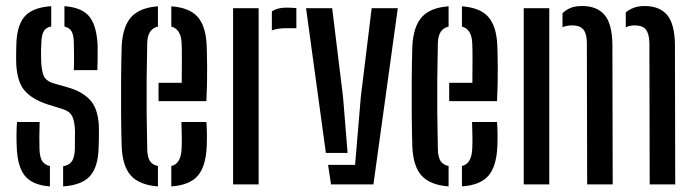

<svg xmlns="http://www.w3.org/2000/svg" viewBox="-20 -628 2368 654"><path d="M195 7V-61.5Q216 -65.5 225 -78.8Q234 -92 235 -120Q235 -141 235.2 -151.8Q235.5 -162.5 235.5 -181.5Q234.5 -213.5 226.5 -230.8Q218.5 -248 195 -256L142 -272.5Q86.5 -290.5 61.2 -322.8Q36 -355 35 -421Q35 -434 35 -445.5Q35 -457 35.5 -470Q36 -538 62.5 -570.2Q89 -602.5 154.5 -607V-538Q136 -534 128.8 -521.2Q121.5 -508.5 121 -482.5Q120 -466.5 119.8 -456Q119.5 -445.5 120 -427.5Q120.5 -395 127 -374.2Q133.5 -353.5 161.5 -344.5L210.5 -330.5Q264 -315.5 290.5 -283Q317 -250.5 317 -186Q317 -172 316.8 -156Q316.5 -140 316 -126Q314.5 -60 287 -28.8Q259.5 2.5 195 7ZM231.5 -389Q232.5 -411 232.2 -438.8Q232 -466.5 231.5 -482.5Q231 -508 224 -520.8Q217 -533.5 199.5 -537.5V-607Q260 -602.5 284.8 -571Q309.5 -539.5 312.5 -473.5Q312.5 -455 312.5 -431Q312.5 -407 311.5 -389ZM37 -128Q36 -147 36.2 -170.8Q36.5 -194.5 38 -212.5H115Q114 -184 114 -160.5Q114 -137 114.5 -120Q115.5 -93 123.5 -79.8Q131.5 -66.5 150 -62.5V7Q90 2.5 64.5 -29.5Q39 -61.5 37 -128Z M520 -283.5V-346H599Q599.5 -392.5 599.5 -429.5Q599.5 -466.5 598.5 -482.5Q596 -529 563.5 -537.5V-606.5Q625 -602 653 -570.8Q681 -539.5 684 -473.5Q685 -452 685.5 -398.5Q686 -345 683 -283.5ZM394.5 -128Q393 -174.5 392.5 -236.5Q392 -298.5 392.5 -360.8Q393 -423 394.5 -470.5Q398 -538 427 -570Q456 -602 518 -606.5V-537.5Q483 -529.5 481.5 -482.5Q480 -417 479.5 -359Q479 -301 479.5 -243Q480 -185 481.5 -120Q482 -93 490.5 -79.8Q499 -66.5 518 -62.5V7Q454.5 2 426 -29.8Q397.5 -61.5 394.5 -128ZM563.5 7V-62.5Q596 -70 598.5 -120Q599.5 -137 599.2 -160.2Q599 -183.5 598 -212.5H683Q684.5 -194.5 684.8 -170.8Q685 -147 684 -128Q681 -61 653.5 -29.2Q626 2.5 563.5 7Z M906 -524.5V-589Q924 -602 955 -602Q964.5 -602 974 -601.5Q983.5 -601 989.5 -600.5V-532H956Q926 -532 906 -524.5ZM774 0V-600H861V0Z M1022.5 -600H1111.5L1148.5 -297.5L1164 -107H1090ZM1097.5 -66.5H1189.5L1209 -297.5L1246 -600H1335L1252 0H1107.5Z M1510 -283.5V-346H1589Q1589.5 -392.5 1589.5 -429.5Q1589.5 -466.5 1588.5 -482.5Q1586 -529 1553.5 -537.5V-606.5Q1615 -602 1643 -570.8Q1671 -539.5 1674 -473.5Q1675 -452 1675.5 -398.5Q1676 -345 1673 -283.5ZM1384.5 -128Q1383 -174.5 1382.5 -236.5Q1382 -298.5 1382.5 -360.8Q1383 -423 1384.5 -470.5Q1388 -538 1417 -570Q1446 -602 1508 -606.5V-537.5Q1473 -529.5 1471.5 -482.5Q1470 -417 1469.5 -359Q1469 -301 1469.5 -243Q1470 -185 1471.5 -120Q1472 -93 1480.5 -79.8Q1489 -66.5 1508 -62.5V7Q1444.5 2 1416 -29.8Q1387.5 -61.5 1384.5 -128ZM1553.5 7V-62.5Q1586 -70 1588.5 -120Q1589.5 -137 1589.2 -160.2Q1589 -183.5 1588 -212.5H1673Q1674.5 -194.5 1674.8 -170.8Q1675 -147 1674 -128Q1671 -61 1643.5 -29.2Q1616 2.5 1553.5 7Z M2193 0 2192 -483Q2191 -514 2179.5 -527.8Q2168 -541.5 2142 -541.5Q2124.5 -541.5 2111.5 -535V-586Q2124 -596 2139.5 -601.8Q2155 -607.5 2175.5 -607.5Q2226.5 -607.5 2252.2 -577.2Q2278 -547 2279 -476.5L2280 0ZM1980 0 1979 -483Q1978.5 -514 1966.8 -527.8Q1955 -541.5 1929 -541.5Q1911 -541.5 1896 -535.5V-583Q1908.5 -595 1924 -601.2Q1939.5 -607.5 1963 -607.5Q2013.5 -607.5 2039.2 -577.2Q2065 -547 2066 -476.5L2067 0ZM1764 0V-600H1851V0Z"/></svg>

Font: Big Shoulders Stencil Display SemiBold
Style: Regular
Weight: 600
Designer: Patric King
Foundry: XO Type Co
Version: Version 1.000